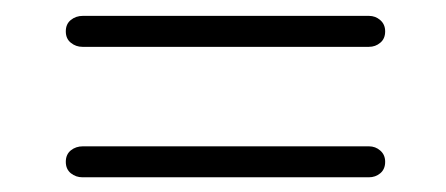

<svg xmlns="http://www.w3.org/2000/svg" viewBox="-20 -468 576 248"><path d="M65 -427.5Q65 -437 71.5 -442.2Q78 -447.5 87 -447.5H456.5Q465 -447.5 471.2 -442Q477.5 -436.5 477.5 -427.5Q477.5 -418 471.2 -412.8Q465 -407.5 456.5 -407.5H86.5Q78 -407.5 71.5 -412.8Q65 -418 65 -427.5ZM65 -259Q65 -268.5 71.5 -273.8Q78 -279 87 -279H456.5Q465 -279 471.2 -273.5Q477.5 -268 477.5 -259Q477.5 -249.5 471.2 -244.2Q465 -239 456.5 -239H86.5Q78 -239 71.5 -244.2Q65 -249.5 65 -259Z"/></svg>

Font: Fraunces 48pt
Style: Regular
Weight: 400
Version: Version 1.000;[b76b70a41]